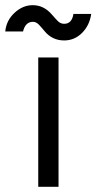

<svg xmlns="http://www.w3.org/2000/svg" viewBox="-69 -722 372 742"><path d="M78.8 0H157.2V-500H78.8ZM179 -565.7Q219.2 -565.7 248.3 -595Q277.3 -624.2 283.5 -668.2H214.8Q209 -630 178.8 -630Q164.7 -630 154 -641Q149.2 -646 143.2 -652.5Q137.3 -659 131.3 -666Q100.3 -702 57.5 -702Q18.5 -702 -13.5 -671.8Q-44.7 -642.5 -48.7 -600.3H20Q29 -637.7 58.5 -637.7Q70.5 -637.7 81.3 -626.7Q86.3 -621.7 91.8 -615.2Q97.3 -608.7 103.2 -601.7Q132.8 -565.7 179 -565.7Z"/></svg>

Font: Unageo Variable
Style: Regular
Weight: 300
Designer: Richard Sepsi
Foundry: Richard Sepsi
Version: Version 2.200